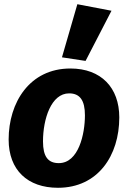

<svg xmlns="http://www.w3.org/2000/svg" viewBox="-20 -874 617 911"><path d="M314 -549C120 -549 21 -387 21 -212C21 -67 111 17 255 17C445 17 546 -136 546 -317C546 -458 460 -549 314 -549ZM308 -431C359 -431 383 -398 383 -327C383 -238 353 -100 259 -100C208 -100 184 -131 184 -203C184 -310 223 -431 308 -431ZM386 -585 509 -823 347 -854 274 -602Z"/></svg>

Font: Fira Sans OT
Style: Bold Italic
Weight: 700
Italic angle: -8°
Designer: Carrois Corporate & Edenspiekermann
Foundry: Carrois Corporate GbR & Edenspiekermann AG
Version: Version 2.001